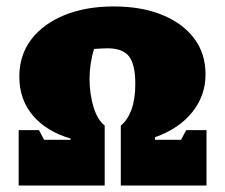

<svg xmlns="http://www.w3.org/2000/svg" viewBox="-20 -576 698 596"><path d="M38 0V-172H101L117 -142H199V-146Q124 -168 82 -217.5Q40 -267 40 -338Q40 -405 77 -453.5Q114 -502 180 -529Q246 -556 333 -556Q419 -556 483 -530Q547 -504 582.5 -457Q618 -410 618 -345Q618 -279 576.5 -227.5Q535 -176 461 -150V-142H542L558 -172H621V0H355V-186Q376 -203 388 -235.5Q400 -268 400 -316Q400 -376 380.5 -401Q361 -426 314 -426Q306 -426 296 -425.5Q286 -425 272 -424Q265 -402 261.5 -378.5Q258 -355 258 -331Q258 -285 270 -245Q282 -205 304 -187H305V0Z"/></svg>

Font: Piazzolla SC Black
Style: Regular
Weight: 900
Designer: Juan Pablo del Peral
Foundry: Huerta Tipografica
Version: Version 1.330